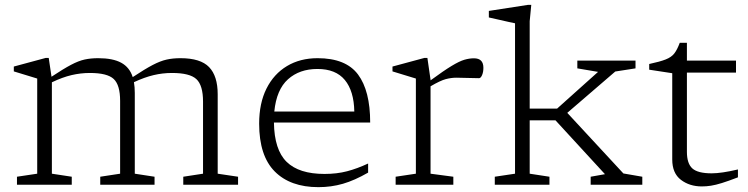

<svg xmlns="http://www.w3.org/2000/svg" viewBox="-20 -762 3085 792"><path d="M536 -378.5V-45.5L617.5 -33V0H393.5V-33L475.5 -45.5V-346Q475.5 -411.5 449 -436.2Q422.5 -461 351 -461Q312.5 -461 275.2 -452.2Q238 -443.5 194 -422.5V-45.5L276 -33V0H50V-33L133.5 -45.5V-438Q125.5 -440.5 98.2 -448.8Q71 -457 37 -467.5V-487.5L168.5 -523H181L192.5 -445.5Q241.5 -478 272.8 -494.5Q304 -511 329.2 -516.5Q354.5 -522 385 -522Q445.5 -522 480 -503.2Q514.5 -484.5 527.5 -444Q577.5 -477 609.5 -493.8Q641.5 -510.5 667.2 -516.2Q693 -522 724.5 -522Q807 -522 842.5 -485.2Q878 -448.5 878 -373V-45.5L962 -33V0H736V-33L817.5 -45.5V-343Q817.5 -410 790.2 -435.5Q763 -461 689.5 -461Q651 -461 613.8 -452.2Q576.5 -443.5 532.5 -423Q536 -403 536 -378.5Z M1290 -522Q1406.5 -522 1456.8 -454.8Q1507 -387.5 1507 -256.5H1110Q1111.5 -144 1162.5 -94.2Q1213.5 -44.5 1318.5 -44.5Q1369.5 -44.5 1411.5 -55.5Q1453.5 -66.5 1498.5 -87.5V-50Q1443 -18 1394.8 -4Q1346.5 10 1293.5 10Q1177.5 10 1113.2 -54.8Q1049 -119.5 1049 -252Q1049 -336 1079.2 -396.5Q1109.5 -457 1163.8 -489.5Q1218 -522 1290 -522ZM1289.5 -477.5Q1215.5 -477.5 1168 -435Q1120.5 -392.5 1111.5 -302H1441.5Q1440 -386.5 1402.5 -432Q1365 -477.5 1289.5 -477.5Z M1756 -433V-430.5Q1810.5 -470.5 1842.8 -490Q1875 -509.5 1895.5 -515.5Q1916 -521.5 1935 -521.5Q1974 -521.5 1974 -482.5Q1974 -464.5 1968.5 -452Q1963 -439.5 1956 -439.5Q1931.5 -439.5 1908 -440.5Q1884.5 -441.5 1862.5 -441.5Q1841 -441.5 1818.5 -435.5Q1796 -429.5 1756 -406V-45.5L1850 -33V0H1612V-33L1695.5 -45.5V-438Q1686 -441 1656.2 -450Q1626.5 -459 1599 -467.5V-487.5L1730.5 -523H1743Z M2165 -45.5 2246.5 -33V0H2021V-33L2104.5 -45.5V-666Q2098 -667 2079.8 -671.2Q2061.5 -675.5 2038.8 -680.5Q2016 -685.5 1996.5 -690V-717L2158.5 -742H2171.5L2165 -674.5V-314H2278L2447 -465.5L2361.5 -480V-512H2601.5V-480L2518 -467L2320 -296.5L2551.5 -46.5L2629.5 -33V0H2416.5V-33L2475.5 -43.5L2271.5 -265.5H2165Z M2813.5 -135.5Q2813.5 -87.5 2836 -67.2Q2858.5 -47 2915.5 -47Q2956 -47 3024 -63V-30.5Q2983.5 -15 2957.8 -7Q2932 1 2913 4Q2894 7 2875 7Q2824.5 7 2788.8 -20.2Q2753 -47.5 2753 -104V-460L2658 -474.5V-498Q2702.5 -507.5 2726 -516.8Q2749.5 -526 2761.5 -541.5Q2773.5 -557 2784 -585.5H2813.5V-512H3016V-462.5H2813.5Z"/></svg>

Font: Newsreader Caption Light
Style: Regular
Weight: 300
Designer: Hugues Gentile
Foundry: Production Type
Version: Version 1.001